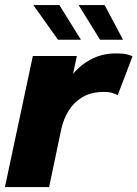

<svg xmlns="http://www.w3.org/2000/svg" viewBox="-21 -758 557 778"><path d="M-1 0 112 -531H290.5L275 -459Q308 -497.5 351.8 -519.5Q395.5 -541.5 448 -541.5Q480.5 -541.5 496.5 -537Q512.5 -532.5 516 -530L456 -372.5Q452 -375 437.8 -380.2Q423.5 -385.5 400 -385.5Q347.5 -385.5 312 -363.8Q276.5 -342 256.2 -308Q236 -274 228 -238L178 0ZM477.5 -597H384.5L297.5 -737.5H403ZM307 -597H214L114 -737.5H219.5Z"/></svg>

Font: Epilogue ExtraBold
Style: Italic
Weight: 800
Italic angle: -12°
Designer: Tyler Finck
Foundry: Etcetera Type Co
Version: Version 2.111; ttfautohint (v1.8.3)